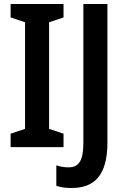

<svg xmlns="http://www.w3.org/2000/svg" viewBox="-20 -734 628 958"><path d="M297 0V-67L225 -91V-623L297 -647V-714H33V-647L105 -623V-91L33 -67V0ZM337 204C449 204 516 144 516 -24V-714H396V-22C396 70 372 101 322 101C299 101 279 97 261 91V193C283 201 308 204 337 204Z"/></svg>

Font: Noto Sans Lao Condensed SemiBold
Style: Regular
Weight: 600
Width: 3
Designer: Monotype Design Team
Foundry: Monotype Imaging Inc.
Version: Version 2.003